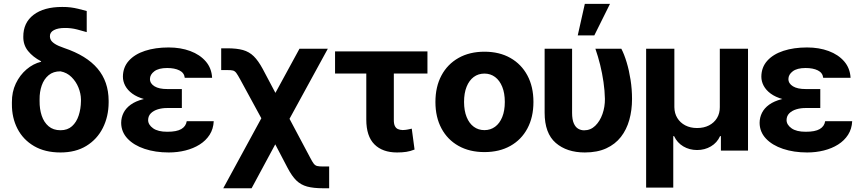

<svg xmlns="http://www.w3.org/2000/svg" viewBox="-20 -797 4553 1016"><path d="M103.3 -602.1Q102.8 -676.8 157.7 -718.6Q212.6 -760.4 309.2 -760.2Q334.1 -760.4 354 -757.8Q373.8 -755.3 393.9 -750.4Q414 -745.5 438.9 -738.7V-627Q419.2 -632.9 388 -641.1Q356.7 -649.2 324 -649Q287.1 -649.2 265.3 -637.6Q243.5 -626 244.1 -605.1Q243.7 -595.7 249 -585.5Q254.3 -575.4 270.6 -564.7Q286.9 -554.1 319.5 -543Q437.9 -503.1 496.1 -434.3Q554.4 -365.4 554.9 -264.1V-254.3Q554.4 -180 524.2 -120Q494 -60 437.2 -25.1Q380.4 9.8 300.2 9.8Q218 9.8 160.3 -23.9Q102.5 -57.6 72.5 -115.7Q42.5 -173.8 43 -246.1V-255.9Q42.5 -310.3 63.7 -355Q85 -399.7 120.4 -429.9Q155.9 -460.1 197.9 -470.3L196.7 -473.2Q154.4 -495.1 128.6 -527Q102.8 -558.8 103.3 -602.1ZM189.5 -271.1V-262.5Q189 -220.6 200.6 -185.3Q212.3 -149.9 237.1 -128.9Q261.8 -107.8 300.2 -107.8Q337.5 -107.8 361.1 -129.2Q384.8 -150.5 396.3 -185.7Q407.9 -220.9 408.4 -262.5V-271.1Q407.9 -302 395.2 -333.7Q382.4 -365.4 358.4 -389.2Q334.5 -413 300.2 -419.5Q262.1 -419.8 237.4 -399.2Q212.6 -378.5 200.8 -344.6Q189 -310.6 189.5 -271.1Z M833.3 -282.4H942.3V-225.4H865.1Q839 -225.6 815.8 -218.7Q792.7 -211.7 778.4 -197.6Q764.1 -183.4 763.8 -161.5Q764.2 -136.6 790.2 -118.1Q816.2 -99.6 865.1 -99.8Q914.6 -99.6 939.2 -114Q963.8 -128.3 968.1 -155.5H1111Q1109.1 -114.7 1089.3 -83.8Q1069.5 -52.9 1036.4 -32.1Q1003.3 -11.3 961.3 -0.8Q919.3 9.8 872.9 9.8Q802.1 9.8 745 -9.3Q687.9 -28.4 654.7 -63.7Q621.5 -99 621.2 -147.1Q621.5 -175.6 633.8 -200.1Q646.1 -224.6 671.8 -243.2Q697.5 -261.8 737.5 -272.1Q777.6 -282.4 833.3 -282.4ZM942.3 -261.7H833.3Q781.2 -261.7 743 -272.6Q704.8 -283.4 679.9 -301.7Q655.1 -319.9 642.7 -343.2Q630.4 -366.5 630.4 -391.2Q630.7 -441 661.7 -475.5Q692.7 -510.1 747.3 -528Q801.9 -545.9 872.2 -545.9Q935.7 -545.9 986.8 -526.9Q1037.8 -507.9 1068.8 -472.1Q1099.8 -436.2 1102.4 -385.4H957.7Q954.8 -411.8 929.3 -424.5Q903.9 -437.1 864.6 -437.1Q819.7 -437.1 796.7 -419.8Q773.6 -402.4 773.5 -378.9Q773.6 -354.9 797.8 -340.2Q821.9 -325.6 865.1 -325.8H942.3Z M1161.4 199.2 1410.3 -258.2H1464.2L1621.4 37.5Q1632.5 59.1 1640.2 69Q1647.9 79 1658.5 81.5Q1669.1 84 1689.6 84H1721.8V199.2H1689.6Q1638.7 199.2 1605.4 190.2Q1572.1 181.2 1548.3 158.1Q1524.6 134.9 1502.1 92L1436.6 -33.2L1311.4 199.2ZM1406.9 -90.4 1250.9 -377Q1238.1 -400.6 1230.4 -410.9Q1222.7 -421.2 1212.7 -423.8Q1202.7 -426.5 1182.7 -426.2H1150.5V-541.4H1182.7Q1232.5 -541.4 1265.5 -532.3Q1298.4 -523.1 1322.6 -499.5Q1346.8 -475.8 1370.2 -432.4L1437.4 -305.5L1564.7 -539.1H1714.7L1469.4 -90.4Z M2241.9 -525V-408H1753V-525ZM1918.3 -525H2064V-163.7Q2063.7 -142.6 2069.3 -130.7Q2074.9 -118.8 2085.5 -114Q2096.2 -109.3 2110.6 -108.8Q2126.9 -109.3 2136.9 -111.5Q2146.9 -113.7 2158.9 -116.2L2173.7 -5.7Q2151.3 3.3 2130 6.5Q2108.8 9.8 2081.2 9.8Q2003.9 9.8 1961.1 -33.3Q1918.3 -76.3 1918.3 -164.1Z M2543.5 7.8Q2464.8 7.8 2406.4 -25Q2348 -57.7 2316.1 -117.4Q2284.1 -177.1 2284.1 -257.4Q2284.1 -338.2 2316.1 -397.8Q2348 -457.4 2406.4 -490.4Q2464.8 -523.4 2543.5 -523.4Q2622.6 -523.4 2680.7 -490.4Q2738.9 -457.4 2770.8 -397.8Q2802.8 -338.2 2802.8 -257.4Q2802.8 -177.1 2770.9 -117.4Q2739.1 -57.7 2680.8 -25Q2622.6 7.8 2543.5 7.8ZM2543.5 -108.4Q2575.4 -108.4 2599.8 -126.3Q2624.1 -144.1 2637.7 -177.6Q2651.3 -211.1 2651.3 -257.4Q2651.3 -304.1 2637.7 -337.6Q2624.1 -371.2 2599.9 -389.4Q2575.6 -407.6 2543.5 -407.6Q2511 -407.6 2486.8 -389.6Q2462.6 -371.5 2449.1 -337.9Q2435.6 -304.4 2435.6 -257.4Q2435.8 -211.1 2449.3 -177.6Q2462.8 -144.1 2487 -126.3Q2511.2 -108.4 2543.5 -108.4Z M2862 -539.1H3007.3V-199.2Q3007.5 -164.4 3016.3 -144.3Q3025 -124.3 3039.5 -115.9Q3053.9 -107.4 3070.8 -107.4Q3105.2 -107.4 3129.9 -131.5Q3154.7 -155.7 3168.1 -193.7Q3181.4 -231.7 3181 -273.4Q3180.2 -316.9 3173.5 -362.9Q3166.9 -408.9 3155.8 -454Q3144.6 -499 3130.6 -539.1H3267.9Q3283.3 -509.8 3296.1 -467.1Q3309 -424.4 3316.7 -374.7Q3324.5 -324.9 3324.5 -273.4Q3324.5 -213.9 3310.1 -162.5Q3295.7 -111.1 3265.6 -72.4Q3235.4 -33.7 3188.1 -12Q3140.8 9.8 3074.5 9.8Q2979.2 9.8 2920.7 -40.9Q2862.1 -91.6 2862 -200.8ZM3037.2 -609.6 3074.7 -776.6H3207.9L3124.9 -609.6Z M3399.1 195.7V-539.1H3548.5V-230.1Q3548.9 -197.2 3564.2 -172.4Q3579.4 -147.6 3606.4 -133.5Q3633.4 -119.5 3668.7 -119.5Q3704.8 -119.5 3731.9 -133.5Q3759.1 -147.6 3774.2 -172.5Q3789.3 -197.5 3789 -230.1V-539.1H3938.2V0H3794.8V-76.6H3790.3Q3774.5 -41.5 3741.8 -22.3Q3709.2 -3.1 3668.8 -3.1Q3628.4 -3.1 3595.9 -22.3Q3563.4 -41.5 3547 -76.6H3542.7V195.7Z M4211.7 -282.4H4320.7V-225.4H4243.6Q4217.4 -225.6 4194.2 -218.7Q4171.1 -211.7 4156.8 -197.6Q4142.5 -183.4 4142.2 -161.5Q4142.6 -136.6 4168.6 -118.1Q4194.6 -99.6 4243.6 -99.8Q4293.1 -99.6 4317.6 -114Q4342.2 -128.3 4346.5 -155.5H4489.5Q4487.5 -114.7 4467.7 -83.8Q4447.9 -52.9 4414.8 -32.1Q4381.7 -11.3 4339.7 -0.8Q4297.8 9.8 4251.4 9.8Q4180.5 9.8 4123.4 -9.3Q4066.3 -28.4 4033.1 -63.7Q3999.9 -99 3999.6 -147.1Q3999.9 -175.6 4012.2 -200.1Q4024.5 -224.6 4050.2 -243.2Q4075.9 -261.8 4116 -272.1Q4156.1 -282.4 4211.7 -282.4ZM4320.7 -261.7H4211.7Q4159.7 -261.7 4121.4 -272.6Q4083.2 -283.4 4058.3 -301.7Q4033.5 -319.9 4021.1 -343.2Q4008.8 -366.5 4008.8 -391.2Q4009.1 -441 4040.1 -475.5Q4071.1 -510.1 4125.7 -528Q4180.3 -545.9 4250.6 -545.9Q4314.2 -545.9 4365.2 -526.9Q4416.2 -507.9 4447.2 -472.1Q4478.2 -436.2 4480.9 -385.4H4336.1Q4333.2 -411.8 4307.8 -424.5Q4282.3 -437.1 4243 -437.1Q4198.1 -437.1 4175.1 -419.8Q4152.1 -402.4 4152 -378.9Q4152.1 -354.9 4176.2 -340.2Q4200.3 -325.6 4243.6 -325.8H4320.7Z"/></svg>

Font: Inter Display V
Style: Regular
Weight: 400
Designer: Rasmus Andersson
Foundry: rsms
Version: Version 3.015;git-src